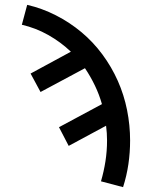

<svg xmlns="http://www.w3.org/2000/svg" viewBox="-20 -558 640 791"><path d="M487 213 396 189Q408 148 414.5 106Q421 64 421 21Q421 6 420 -9.5Q419 -25 417 -40L263 43L223 -34L400 -129Q389 -168 371 -205.5Q353 -243 330 -277L147 -179L106 -255L272 -345Q230 -385 178.5 -414Q127 -443 70 -456L92 -538Q153 -524 210 -495Q267 -466 315.5 -425.5Q364 -385 402 -333.5Q440 -282 465.5 -224.5Q491 -167 503.5 -104.5Q516 -42 516 21Q516 70 509 118Q502 166 487 213Z"/></svg>

Font: Iosevka Curly Slab MdEx
Style: Regular
Weight: 500
Width: 7
Monospace: yes
Designer: Belleve Invis
Foundry: Belleve Invis
Version: Version 11.1.0; ttfautohint (v1.8.3)